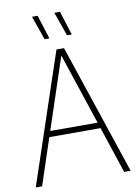

<svg xmlns="http://www.w3.org/2000/svg" viewBox="-101 -1009 767 1074"><g transform="rotate(-10 282.5 -472.0)"><path d="M13 0 261 -740H304L552 0H515L427.5 -264H136.5L49 0ZM147.5 -297H416.5L282 -702ZM333 -808 285 -944H317L360 -808ZM206 -808 158 -944H190L233 -808Z"/></g></svg>

Font: Encode Sans Cnd Th
Style: Regular
Weight: 100
Width: 3
Designer: Multiple Designers
Foundry: Impallari Type
Version: Version 3.002; ttfautohint (v1.8.3) -l 8 -r 50 -G 200 -x 14 